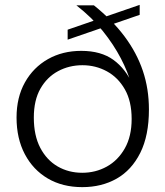

<svg xmlns="http://www.w3.org/2000/svg" viewBox="-20 -762 680 789"><path d="M554 -742V-701L258 -599V-640ZM318 -52Q373 -52 419 -77.5Q465 -103 493 -152.5Q521 -202 521 -273Q521 -346 493 -395Q465 -444 419 -469Q373 -494 319 -494Q264 -494 218.5 -469.5Q173 -445 146 -397.5Q119 -350 119 -279Q119 -205 145.5 -154.5Q172 -104 217 -78Q262 -52 318 -52ZM314 -553Q395 -553 446 -516Q497 -479 527 -411H521Q506 -466 476.5 -522.5Q447 -579 402.5 -634.5Q358 -690 294 -740H366Q442 -679 492 -612Q542 -545 567 -471Q592 -397 592 -312Q592 -205 556.5 -134Q521 -63 459.5 -28Q398 7 318 7Q237 7 176.5 -28.5Q116 -64 82 -128.5Q48 -193 48 -279Q48 -362 82.5 -423.5Q117 -485 177 -519Q237 -553 314 -553Z"/></svg>

Font: Parkinsans Light
Style: Regular
Weight: 300
Designer: Red Stone, Indian Type Foundry
Foundry: Indian Type Foundry
Version: Version 1.000